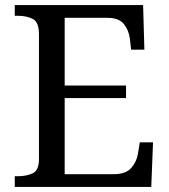

<svg xmlns="http://www.w3.org/2000/svg" viewBox="-20 -734 663 754"><path d="M38 0V-42H51Q84 -42 108.5 -53.5Q133 -65 133 -109V-600Q133 -647 109 -659.5Q85 -672 51 -672H38V-714H542L547 -539H495L490 -582Q486 -615 466.5 -639.5Q447 -664 402 -664H234V-398H475V-349H234V-50H427Q474 -50 495.5 -74.5Q517 -99 522 -132L529 -175H581L574 0Z"/></svg>

Font: Noto Serif Dogra
Style: Regular
Weight: 400
Designer: Ek Type
Foundry: Ek Type
Version: Version 1.005